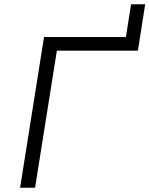

<svg xmlns="http://www.w3.org/2000/svg" viewBox="-20 -878 699 898"><path d="M74 0 186 -705H569L593 -858H659L625 -641H246L144 0Z"/></svg>

Font: Nunito Sans 7pt Light
Style: Italic
Weight: 300
Italic angle: -9°
Designer: Vernon Adams
Foundry: Vernon Adams
Version: Version 3.101;gftools[0.9.27]